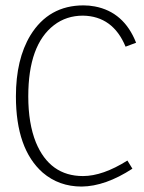

<svg xmlns="http://www.w3.org/2000/svg" viewBox="-20 -686 533 713"><path d="M288.1 -32.2Q165 -32.2 113.3 -157.2Q85 -227.5 85 -328.1Q85 -519.5 180.7 -592.8Q226.6 -627.9 288.1 -627.9Q399.4 -626 446.3 -512.7L485.4 -527.3Q440.4 -641.6 332 -662.1Q311.5 -666 290 -666Q161.1 -666 92.8 -554.7Q39.1 -465.8 39.1 -328.1Q39.1 -132.8 138.7 -44.9Q199.2 6.8 283.2 6.8Q371.1 5.9 471.7 -59.6L453.1 -89.8Q361.3 -32.2 288.1 -32.2Z"/></svg>

Font: Yaldevi Colombo ExtraLight
Style: Regular
Weight: 275
Designer: Sol Matas, Denzil Rajitha, Kosala Senevirathne and Pathum Egodawatta
Foundry: Mooniak
Version: Version 1.020 ; ttfautohint (v1.6)